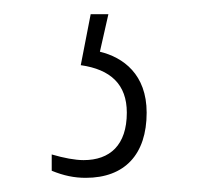

<svg xmlns="http://www.w3.org/2000/svg" viewBox="-20 -29 292 271"><path d="M101 222C156 222 187 189 187 130C187 76 154 52 121 44L133 -9H108L94 63C136 69 159 90 159 130C159 176 135 197 98 197C86 197 70 194 53 189V212C70 219 85 222 101 222Z"/></svg>

Font: Noto Serif Hebrew ExtraCondensed Thin
Style: Regular
Weight: 100
Width: 2
Designer: Monotype Design Team
Foundry: Monotype Imaging Inc.
Version: Version 2.004